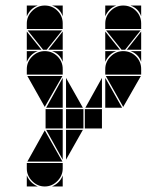

<svg xmlns="http://www.w3.org/2000/svg" viewBox="-20 -677 608 695"><path d="M142 -492Q169 -492 188 -473Q207 -454 207 -427V-407H77V-427Q77 -453 96.5 -472.5Q116 -492 142 -492ZM142 -657Q169 -657 188 -638Q207 -619 207 -592V-572H77V-592Q77 -618 96.5 -637.5Q116 -657 142 -657ZM426 -492Q453 -492 472 -473Q491 -454 491 -427V-407H361V-427Q361 -453 380.5 -472.5Q400 -492 426 -492ZM426 -657Q453 -657 472 -638Q491 -619 491 -592V-572H361V-592Q361 -618 380.5 -637.5Q400 -657 426 -657ZM206 -402 142 -290 79 -402ZM490 -402 426 -290 363 -402ZM205 -567 149 -497H136L80 -567ZM489 -567 433 -497H420L364 -567ZM361 -287V-395L422 -287ZM219 -287V-395L280 -287ZM207 -287H147L207 -395ZM349 -287H289L349 -395ZM361 -497V-563L414 -497ZM77 -497V-563L130 -497ZM207 -497H155L207 -563ZM491 -497H439L491 -563ZM361 -492H401Q387 -487 377 -477Q367 -467 361 -453ZM361 -657H401Q387 -652 377 -642Q367 -632 361 -618ZM77 -492H117Q103 -487 93 -477Q83 -467 77 -453ZM77 -657H117Q103 -652 93 -642Q83 -632 77 -618ZM491 -492V-453Q481 -482 452 -492ZM491 -657V-618Q481 -647 452 -657ZM207 -492V-453Q197 -482 168 -492ZM207 -657V-618Q197 -647 168 -657ZM142 -2Q116 -2 96.5 -21.5Q77 -41 77 -67V-87H207V-67Q207 -41 187.5 -21.5Q168 -2 142 -2ZM79 -92 142 -205 206 -92ZM282 -212H219V-282H282ZM349 -212H287V-282H349ZM219 -207H280L219 -99ZM207 -207V-99L147 -207ZM77 -42Q89 -14 117 -2H77ZM168 -2Q182 -8 192 -18Q202 -28 207 -42V-2ZM207 -212H145V-282H207Z"/></svg>

Font: CAT DyFa
Style: Regular
Weight: 400
Designer: Peter Wiegel
Foundry: Peter Wiegel
Version: Version 1.001; ttfautohint (v1.3)